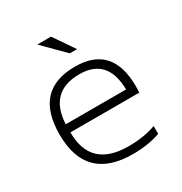

<svg xmlns="http://www.w3.org/2000/svg" viewBox="-164 -819 889 939"><g transform="rotate(-30 280.0 -349.0)"><path d="M284.7 -512.7Q495.1 -512.7 495.1 -279.8Q495.1 -263.2 494.1 -245.1H105Q105 -43.9 317.9 -43.9Q405.3 -43.9 473.1 -68.4V-24.4Q405.3 0 317.9 0Q53.7 0 53.7 -262.2Q53.7 -512.7 284.7 -512.7ZM105 -291H445.8Q442.9 -469.7 284.7 -469.7Q113.8 -469.7 105 -291ZM336.9 -581.5H295.9L179.2 -698.2H256.8Z"/></g></svg>

Font: Sansation Light
Style: Light
Weight: 300
Designer: Bernd Montag
Version: Version 1.301